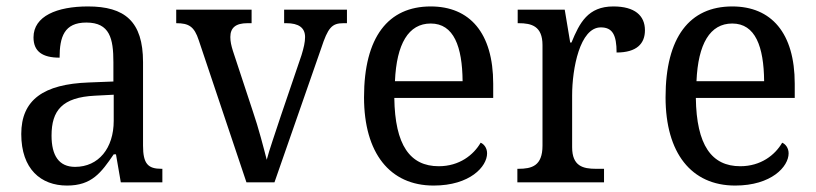

<svg xmlns="http://www.w3.org/2000/svg" viewBox="-20 -566 2533 596"><path d="M188 10C265 10 294 -30 333 -87H340L355 0H484V-42H481C439 -42 424 -58 424 -114V-373C424 -500 367 -546 253 -546C157 -546 84 -516 84 -450C84 -406 112 -387 165 -387C165 -451 179 -496 248 -496C321 -496 332 -446 332 -373V-313L256 -310C115 -305 46 -256 46 -150C46 -41 107 10 188 10ZM213 -48C163 -48 140 -83 140 -145C140 -223 173 -264 275 -269L333 -272V-191C333 -106 286 -48 213 -48Z M597 -441 745 0H832L977 -416C998 -480 1010 -494 1046 -494H1057V-536H862V-494H869C907 -494 927 -480 927 -451C927 -435 923 -418 916 -395L852 -207C835 -155 815 -98 808 -70C799 -105 782 -171 765 -220L703 -408C698 -424 695 -437 695 -451C695 -480 712 -494 748 -494H761V-536H527V-494C566 -494 583 -484 597 -441Z M1326 10C1439 10 1492 -49 1492 -90C1492 -107 1482 -119 1472 -123C1450 -85 1406 -50 1342 -50C1253 -50 1206 -115 1204 -262H1511V-306C1511 -464 1438 -546 1317 -546C1185 -546 1110 -451 1110 -264C1110 -91 1190 10 1326 10ZM1416 -314H1206C1211 -430 1248 -493 1317 -493C1389 -493 1415 -421 1416 -314Z M1586 0H1855V-42H1830C1790 -42 1756 -50 1756 -109V-270C1756 -353 1780 -481 1845 -481C1881 -481 1894 -458 1894 -403C1957 -403 1982 -431 1982 -472C1982 -518 1950 -546 1884 -546C1805 -546 1779 -495 1754 -434H1750L1733 -536H1587V-494H1590C1630 -494 1664 -485 1664 -426V-114C1664 -51 1631 -42 1589 -42H1586Z M2262 10C2375 10 2428 -49 2428 -90C2428 -107 2418 -119 2408 -123C2386 -85 2342 -50 2278 -50C2189 -50 2142 -115 2140 -262H2447V-306C2447 -464 2374 -546 2253 -546C2121 -546 2046 -451 2046 -264C2046 -91 2126 10 2262 10ZM2352 -314H2142C2147 -430 2184 -493 2253 -493C2325 -493 2351 -421 2352 -314Z"/></svg>

Font: Noto Serif Bengali SemiCondensed
Style: Regular
Weight: 400
Width: 4
Designer: Juan Bruce, Universal Thirst, Indian Type Foundry and the Monotype Design Team.
Foundry: Monotype Imaging Inc.
Version: Version 2.003